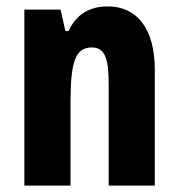

<svg xmlns="http://www.w3.org/2000/svg" viewBox="-20 -579 558 599"><path d="M316 -559C262 -559 218 -536 194 -482H184L169 -549H56V0H200V-259C200 -387 215 -431 267 -431C309 -431 319 -392 319 -317V0H463V-361C463 -489 408 -559 316 -559Z"/></svg>

Font: Noto Sans Kannada ExtraCondensed ExtraBold
Style: Regular
Weight: 800
Width: 2
Designer: Jelle Bosma - Monotype Design Team
Foundry: Monotype Imaging Inc.
Version: Version 2.005